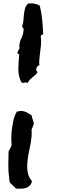

<svg xmlns="http://www.w3.org/2000/svg" viewBox="-20 -908 368 1148"><path d="M170.9 174.8Q168 192.4 157.7 202.1Q147.5 211.9 134.3 215.8Q121.1 219.7 106 220.2Q90.8 220.7 76.2 219.7Q73.2 215.8 66.9 210.4Q60.5 205.1 54.7 199.2L43 187.5Q38.1 182.6 37.1 177.7Q36.1 173.8 36.1 168.5Q36.1 163.1 35.2 159.2Q29.3 118.2 29.8 78.6Q30.3 39.1 31.2 -2Q34.2 -8.8 41 -21Q47.9 -33.2 48.8 -39.1Q49.8 -44.9 48.8 -52.2Q47.9 -59.6 47.9 -65.4V-90.8Q47.9 -103.5 48.8 -116.2Q51.8 -145.5 58.6 -180.2Q65.4 -214.8 80.1 -240.2Q87.9 -242.2 95.7 -243.7Q103.5 -245.1 111.3 -244.1Q127 -243.2 141.6 -234.9Q156.2 -226.6 168.9 -218.8Q170.9 -205.1 175.8 -193.4Q180.7 -181.6 182.6 -168Q178.7 -160.2 176.3 -151.4Q173.8 -142.6 168.9 -134.8Q169.9 -114.3 168.9 -92.8Q165 -51.8 155.8 -13.2Q146.5 25.4 143.6 65.4Q140.6 95.7 146 124Q151.4 152.3 170.9 174.8ZM238.3 -703.1Q233.4 -701.2 229.5 -699.2Q225.6 -697.3 223.6 -693.4Q227.5 -666 224.6 -635.7Q222.7 -616.2 220.2 -597.2Q217.8 -578.1 215.8 -558.6Q214.8 -548.8 214.4 -539.1Q213.9 -529.3 215.8 -518.6Q208 -516.6 202.6 -509.3Q197.3 -502 196.3 -494.1Q196.3 -482.4 205.1 -477.5Q199.2 -466.8 190.9 -459.5Q182.6 -452.1 174.3 -445.8Q166 -439.5 158.2 -431.6Q150.4 -423.8 146.5 -412.1Q144.5 -413.1 141.6 -414.1Q138.7 -415 136.7 -415Q131.8 -416 127 -414.1Q122.1 -412.1 117.2 -412.1L108.4 -415Q88.9 -452.1 89.8 -496.6Q90.8 -541 94.7 -581.1Q94.7 -585.9 89.4 -585.9Q84 -585.9 84 -592.8Q85 -596.7 89.8 -606.9Q94.7 -617.2 97.7 -620.1Q95.7 -624 95.7 -627.9V-636.7Q97.7 -659.2 108.4 -680.7Q119.1 -702.1 121.1 -730.5Q122.1 -738.3 117.2 -741.7Q112.3 -745.1 112.3 -752Q119.1 -768.6 120.1 -786.1Q121.1 -803.7 123 -820.3Q125 -839.8 129.4 -856.4Q133.8 -873 148.4 -886.7Q154.3 -887.7 160.2 -887.7H174.8Q199.2 -884.8 217.8 -874Q228.5 -831.1 232.4 -789.1Q236.3 -747.1 238.3 -703.1Z"/></svg>

Font: Rock Salt
Style: Regular
Weight: 400
Version: Version 1.001